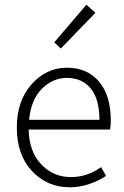

<svg xmlns="http://www.w3.org/2000/svg" viewBox="-20 -779 525 811"><path d="M383 -725 237 -574 209 -600 345 -759ZM448 -270Q448 -250 445 -232H101Q103 -139 154 -85Q205 -31 280 -31Q348 -31 407 -73L428 -36Q353 12 275 12Q179 12 115 -56.5Q51 -125 51 -240Q51 -353 113.5 -423Q176 -493 262 -493Q349 -493 398.5 -434Q448 -375 448 -270ZM103 -273H400Q400 -360 363.5 -405Q327 -450 262 -450Q203 -450 157 -404Q111 -358 103 -273Z"/></svg>

Font: Assistant Light
Style: Regular
Weight: 300
Designer: Hebrew By Ben Nathan, Latin by Paul Hunt
Version: Version 2.001;PS 002.001;hotconv 1.0.88;makeotf.lib2.5.64775